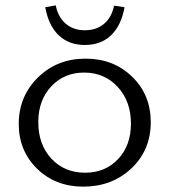

<svg xmlns="http://www.w3.org/2000/svg" viewBox="-20 -691 633 717"><path d="M445 -664 406 -670Q397 -626 368.5 -602Q340 -578 297 -578Q254 -578 225.5 -602.5Q197 -627 188 -671L149 -664Q161 -596 199 -559.5Q237 -523 297 -523Q357 -523 395 -559.5Q433 -596 445 -664ZM291 6Q187 6 118.5 -61Q50 -128 50 -228Q50 -331 121.5 -401.5Q193 -472 300 -472Q404 -472 473.5 -404.5Q543 -337 543 -235Q543 -130 470.5 -62Q398 6 291 6ZM298 -46Q373 -46 421 -97Q469 -148 469 -229Q469 -313 419.5 -366.5Q370 -420 294 -420Q220 -420 171.5 -368.5Q123 -317 123 -235Q123 -151 172 -98.5Q221 -46 298 -46Z"/></svg>

Font: EauTestSC
Style: Regular
Weight: 400
Designer: Christian Thalmann (Catharsis Fonts)
Version: Version 0.001;PS 000.001;hotconv 1.0.88;makeotf.lib2.5.64775